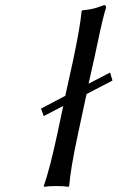

<svg xmlns="http://www.w3.org/2000/svg" viewBox="-20 -718 454 741"><path d="M201.2 -201.2 224.1 -309.1 148.9 -270 138.2 -298.8 231.9 -348.1 261.2 -481Q289.6 -614.3 294.9 -674.8L297.9 -678.2Q315.9 -679.7 331.5 -682.9Q347.2 -686 355.5 -689Q363.8 -691.9 381.8 -698.2Q389.2 -698.2 389.2 -690.9V-688Q382.3 -666 376 -639.9Q369.6 -613.8 365.7 -595.2Q361.8 -576.7 355.2 -545.9Q348.6 -515.1 345.2 -499L321.8 -395L404.8 -438L414.1 -407.2L314 -355L280.8 -200.2Q251.5 -63 247.1 0L244.1 2.9Q225.6 0 198.2 0Q168 0 149.9 2.9L148.9 0Q172.4 -66.9 201.2 -201.2Z"/></svg>

Font: Linear Smooth
Style: Italic
Weight: 400
Designer: Philipp H. Poll, Flanker
Foundry: Philipp H. Poll, reworked by Flanker
Version: Version 1.061 | FøM Fix